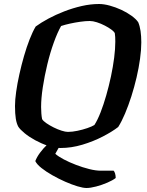

<svg xmlns="http://www.w3.org/2000/svg" viewBox="-20 -740 736 960"><path d="M412.5 200Q395.5 200 367.2 191.5Q339 183 306 168.5Q273 154 241.8 136.2Q210.5 118.5 187.5 100.2Q164.5 82 156.5 65.5Q164 45.5 180 23.8Q196 2 218 -19L281.5 -15.5L256.5 29Q271.5 42.5 299 57Q326.5 71.5 359.8 84.2Q393 97 425.8 105.2Q458.5 113.5 484.5 113.5H548Q552.5 117.5 555.5 127.8Q558.5 138 558.5 150Q544 161.5 516.8 173.2Q489.5 185 460.8 192.5Q432 200 412.5 200ZM282.5 0Q252.5 0 219.2 -11.2Q186 -22.5 155.8 -39Q125.5 -55.5 103 -74Q80.5 -92.5 71.5 -106.5Q63 -122 59 -146.5Q55 -171 55 -210.5Q55 -240.5 60.8 -281.2Q66.5 -322 76.8 -368.2Q87 -414.5 100 -459.5Q113 -504.5 128 -543Q143 -581.5 158.5 -607.5Q185 -627 221.8 -646.8Q258.5 -666.5 301 -683Q343.5 -699.5 388.2 -709.8Q433 -720 475.5 -720Q499.5 -720 528.8 -712Q558 -704 586.2 -691Q614.5 -678 637.2 -661.5Q660 -645 671 -629Q679 -610.5 682.8 -584.8Q686.5 -559 686.5 -528Q686.5 -491 680.2 -445.8Q674 -400.5 662.8 -352.5Q651.5 -304.5 636.8 -258.2Q622 -212 605.2 -172.2Q588.5 -132.5 571 -105Q541.5 -82 494.2 -57.5Q447 -33 392 -16.5Q337 0 282.5 0ZM319.5 -80.5Q341 -80.5 367.2 -86Q393.5 -91.5 416.8 -99.5Q440 -107.5 452 -115Q468 -140 483 -178.5Q498 -217 511.2 -263.2Q524.5 -309.5 534.8 -357.8Q545 -406 550.8 -451Q556.5 -496 556.5 -531.5Q556.5 -544 556 -555Q555.5 -566 554 -574Q551 -581.5 537.2 -591.8Q523.5 -602 504.2 -612Q485 -622 464.8 -628.5Q444.5 -635 429 -635Q407.5 -635 381.2 -631.2Q355 -627.5 330 -622Q305 -616.5 285.5 -610Q267 -577.5 248.8 -526.8Q230.5 -476 216.5 -417.8Q202.5 -359.5 194 -303.8Q185.5 -248 185.5 -205Q185.5 -188 186.8 -172.5Q188 -157 190.5 -144.5Q196 -135 212 -124Q228 -113 248 -103Q268 -93 287.5 -86.8Q307 -80.5 319.5 -80.5Z"/></svg>

Font: Texturina Medium
Style: Italic
Weight: 500
Italic angle: -11°
Designer: Guillermo Torres Carreño
Foundry: Omnibus-Type
Version: Version 1.002